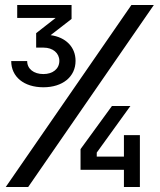

<svg xmlns="http://www.w3.org/2000/svg" viewBox="-20 -750 640 770"><path d="M154 -400C231 -400 283 -442 283 -506C283 -562 243 -601 183 -609L267 -674V-730H49V-678H203L125 -617V-559H155C192 -559 218 -537 218 -506C218 -474 192 -453 154 -453C115 -453 89 -474 89 -505H25C25 -442 76 -400 154 -400ZM3 0H93L597 -730H507ZM477 0H541V-208H477V-122H368V-138L503 -325H429L303 -152V-69H477Z"/></svg>

Font: JetBrains Mono Medium
Style: Regular
Weight: 436
Monospace: yes
Designer: Philipp Nurullin, Konstantin Bulenkov
Foundry: JetBrains
Version: Version 2.305